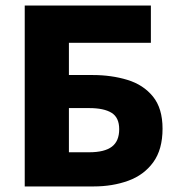

<svg xmlns="http://www.w3.org/2000/svg" viewBox="-20 -671 640 691"><path d="M69 0V-651H523V-517H228V-401H313Q381 -401 438.5 -383.5Q496 -366 530.5 -323.5Q565 -281 565 -208Q565 -133 531.5 -87Q498 -41 441.5 -20.5Q385 0 317 0ZM228 -123H301Q356 -123 382.5 -143Q409 -163 409 -206Q409 -248 381.5 -265Q354 -282 301 -282H228Z"/></svg>

Font: Source Code Pro ExtraBold
Style: Regular
Weight: 800
Monospace: yes
Designer: Paul D. Hunt, Teo Tuominen
Foundry: Adobe Systems Incorporated
Version: Version 1.018;hotconv 1.0.116;makeotfexe 2.5.65601